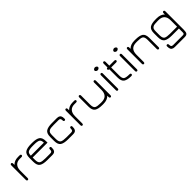

<svg xmlns="http://www.w3.org/2000/svg" viewBox="326 -2096 3765 3765"><g transform="rotate(-45 2209.0 -213.5)"><path d="M280.3 -399.4Q204.1 -399.4 163.6 -354.5Q123 -309.6 123 -225.6V-26.4Q123 6.8 97.7 6.8Q72.3 6.8 72.3 -26.4V-422.9Q72.3 -457 97.7 -457Q123 -457 123 -421.9V-388.7Q180.7 -450.2 280.3 -450.2H325.2Q359.4 -450.2 359.4 -424.8Q359.4 -399.4 325.2 -399.4Z M889.6 -278.3V-239.3H477.5V-172.9Q477.5 -91.8 517.6 -70.3Q553.7 -50.8 644.5 -50.8H775.4Q806.6 -50.8 817.9 -64.5Q829.1 -78.1 829.1 -110.8Q829.1 -143.6 854.5 -143.6Q879.9 -143.6 879.9 -114.7Q879.9 -85.9 877 -69.3Q874 -52.7 864.3 -35.2Q845.7 0 785.2 0Q783.2 0 782.2 0H644.5Q532.2 0 479.5 -34.7Q426.8 -69.3 426.8 -171.9V-278.3Q426.8 -380.9 479.5 -415.5Q532.2 -450.2 644.5 -450.2H672.9Q785.2 -450.2 837.4 -415.5Q889.6 -380.9 889.6 -278.3ZM672.9 -399.4H644.5Q549.8 -399.4 514.2 -379.4Q478.5 -359.4 477.5 -290H838.9Q837.9 -359.4 802.2 -379.4Q766.6 -399.4 672.9 -399.4Z M1360.4 0H1222.7Q1110.4 0 1057.6 -34.7Q1004.9 -69.3 1004.9 -171.9V-278.3Q1004.9 -380.9 1057.6 -415.5Q1110.4 -450.2 1222.7 -450.2H1360.4Q1442.4 -450.2 1455.1 -379.9Q1458 -363.3 1458 -335Q1458 -306.6 1432.6 -306.6Q1407.2 -306.6 1407.2 -339.8Q1407.2 -373 1395.5 -386.2Q1383.8 -399.4 1353.5 -399.4H1222.7Q1131.8 -399.4 1102.1 -383.8Q1072.3 -368.2 1064 -343.8Q1055.7 -319.3 1055.7 -277.3V-172.9Q1055.7 -91.8 1095.7 -70.3Q1131.8 -50.8 1222.7 -50.8H1353.5Q1384.8 -50.8 1396 -64.5Q1407.2 -78.1 1407.2 -110.8Q1407.2 -143.6 1432.6 -143.6Q1458 -143.6 1458 -114.7Q1458 -85.9 1455.1 -69.3Q1452.1 -52.7 1442.4 -35.2Q1422.9 0 1360.4 0Z M1794.9 -399.4Q1718.8 -399.4 1678.2 -354.5Q1637.7 -309.6 1637.7 -225.6V-26.4Q1637.7 6.8 1612.3 6.8Q1586.9 6.8 1586.9 -26.4V-422.9Q1586.9 -457 1612.3 -457Q1637.7 -457 1637.7 -421.9V-388.7Q1695.3 -450.2 1794.9 -450.2H1839.8Q1874 -450.2 1874 -424.8Q1874 -399.4 1839.8 -399.4Z M2202.1 -50.8Q2369.1 -50.8 2369.1 -224.6V-423.8Q2369.1 -457 2394.5 -457Q2419.9 -457 2419.9 -423.8V-27.3Q2419.9 6.8 2394.5 6.8Q2369.1 6.8 2369.1 -28.3V-61.5Q2311.5 0 2202.1 0H2173.8Q2061.5 0 2009.3 -34.7Q1957 -69.3 1957 -171.9V-423.8Q1957 -457 1982.4 -457Q2007.8 -457 2007.8 -423.8V-172.9Q2007.8 -91.8 2046.9 -70.3Q2083 -50.8 2173.8 -50.8Z M2615.2 -19.5Q2615.2 11.7 2589.8 11.7Q2564.5 11.7 2564.5 -19.5V-429.7Q2564.5 -461.9 2589.8 -461.9Q2615.2 -461.9 2615.2 -429.7ZM2540 -586.9Q2540 -603.5 2556.6 -615.2Q2573.2 -627 2589.4 -627Q2605.5 -627 2622.6 -615.2Q2639.6 -603.5 2639.6 -586.9Q2639.6 -570.3 2622.6 -558.6Q2605.5 -546.9 2589.4 -546.9Q2573.2 -546.9 2556.6 -558.6Q2540 -570.3 2540 -586.9Z M2814.5 -172.9Q2814.5 -93.8 2848.1 -72.3Q2881.8 -50.8 2971.7 -50.8Q3005.9 -50.8 3005.9 -25.4Q3005.9 0 2971.7 0Q2866.2 0 2814.9 -35.2Q2763.7 -70.3 2763.7 -171.9V-400.4Q2733.4 -402.3 2733.4 -425.8Q2733.4 -449.2 2763.7 -450.2V-551.8Q2763.7 -586.9 2789.1 -586.9Q2814.5 -586.9 2814.5 -551.8V-450.2H2949.2Q2984.4 -450.2 2984.4 -424.8Q2984.4 -399.4 2949.2 -399.4H2814.5Z M3146.5 -19.5Q3146.5 11.7 3121.1 11.7Q3095.7 11.7 3095.7 -19.5V-429.7Q3095.7 -461.9 3121.1 -461.9Q3146.5 -461.9 3146.5 -429.7ZM3071.3 -586.9Q3071.3 -603.5 3087.9 -615.2Q3104.5 -627 3120.6 -627Q3136.7 -627 3153.8 -615.2Q3170.9 -603.5 3170.9 -586.9Q3170.9 -570.3 3153.8 -558.6Q3136.7 -546.9 3120.6 -546.9Q3104.5 -546.9 3087.9 -558.6Q3071.3 -570.3 3071.3 -586.9Z M3508.8 -399.4Q3341.8 -399.4 3341.8 -225.6V-26.4Q3341.8 6.8 3316.4 6.8Q3291 6.8 3291 -26.4V-422.9Q3291 -457 3316.4 -457Q3341.8 -457 3341.8 -421.9V-388.7Q3399.4 -450.2 3508.8 -450.2H3537.1Q3649.4 -450.2 3701.7 -415.5Q3753.9 -380.9 3753.9 -278.3V-26.4Q3753.9 6.8 3728.5 6.8Q3703.1 6.8 3703.1 -26.4V-277.3Q3703.1 -359.4 3664.1 -380.9Q3629.9 -399.4 3545.9 -399.4Q3542 -399.4 3537.1 -399.4Z M4344.7 85Q4344.7 148.4 4326.2 174.3Q4307.6 200.2 4255.9 200.2H3979.5Q3897.5 200.2 3884.8 129.9Q3881.8 113.3 3881.8 85Q3881.8 56.6 3907.2 56.6Q3932.6 56.6 3932.6 89.8Q3932.6 123 3944.3 136.2Q3956.1 149.4 3986.3 149.4H4249Q4277.3 149.4 4285.6 139.6Q4293.9 129.9 4293.9 100.6V0H4098.6Q3986.3 0 3934.1 -34.7Q3881.8 -69.3 3881.8 -171.9V-278.3Q3881.8 -380.9 3934.1 -415.5Q3986.3 -450.2 4098.6 -450.2H4127Q4236.3 -450.2 4293.9 -388.7V-422.9Q4293.9 -457 4319.3 -457Q4344.7 -457 4344.7 -423.8ZM4293.9 -50.8V-227.5Q4293.9 -399.4 4127 -399.4H4098.6Q4007.8 -399.4 3978.5 -383.8Q3949.2 -368.2 3940.9 -343.8Q3932.6 -319.3 3932.6 -277.3V-172.9Q3932.6 -91.8 3971.7 -70.3Q4007.8 -50.8 4098.6 -50.8Z"/></g></svg>

Font: Jura
Style: Book
Weight: 400
Version: Version 2.5